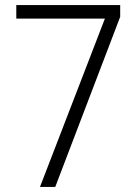

<svg xmlns="http://www.w3.org/2000/svg" viewBox="-20 -734 540 754"><path d="M392 -661 137 0H197L452 -668V-714H44V-661Z"/></svg>

Font: Noto Sans Devanagari SemiCondensed Light
Style: Regular
Weight: 300
Width: 4
Designer: Jelle Bosma - Monotype Design Team
Foundry: Monotype Imaging Inc.
Version: Version 2.004